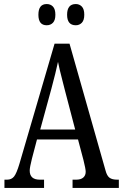

<svg xmlns="http://www.w3.org/2000/svg" viewBox="-20 -930 608 950"><path d="M2 -41H15Q37 -41 49.5 -56.5Q62 -72 76 -119L250 -714H324L502 -87Q509 -60 522 -50.5Q535 -41 560 -41H568V0H339V-41H357Q380 -41 392 -51.5Q404 -62 404 -80Q404 -94 393 -138L366 -240H163L138 -145Q127 -101 127 -86Q127 -41 177 -41H198V0H2ZM352 -289 302 -480 290 -527Q273 -592 267 -624Q256 -572 234 -490L179 -289ZM170 -857Q170 -910 211 -910Q230 -910 242 -897.5Q254 -885 254 -857Q254 -830 242 -817.5Q230 -805 211 -805Q170 -805 170 -857ZM312 -857Q312 -910 355 -910Q373 -910 385 -897.5Q397 -885 397 -857Q397 -830 385 -817.5Q373 -805 355 -805Q312 -805 312 -857Z"/></svg>

Font: Noto Serif Cond
Style: Regular
Weight: 400
Width: 3
Designer: Monotype Design Team
Foundry: Monotype Imaging Inc.
Version: Version 1.001